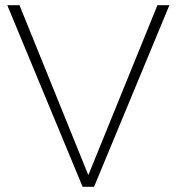

<svg xmlns="http://www.w3.org/2000/svg" viewBox="-20 -719 680 739"><path d="M8 -699H55L320 -45L586 -699H632L342 0H298Z"/></svg>

Font: Alexandria ExtraLight
Style: Regular
Weight: 250
Designer: Mohamed Gaber
Foundry: Kief Type Foundry
Version: Version 5.100